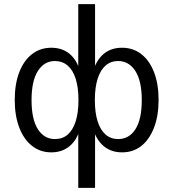

<svg xmlns="http://www.w3.org/2000/svg" viewBox="-20 -725 835 925"><path d="M357 180V-107H366Q352 -52 316 -21.5Q280 9 227 9Q174 9 134.5 -22Q95 -53 73 -110Q51 -167 51 -243Q51 -321 73 -377.5Q95 -434 134.5 -464.5Q174 -495 227 -495Q281 -495 316.5 -464.5Q352 -434 366 -379H357V-705H438V-379H428Q443 -434 478.5 -464.5Q514 -495 568 -495Q621 -495 660.5 -464.5Q700 -434 722 -377.5Q744 -321 744 -243Q744 -167 722 -110Q700 -53 661 -22Q622 9 568 9Q515 9 479 -21.5Q443 -52 428 -107H438V180ZM245 -55Q281 -55 306 -76.5Q331 -98 344.5 -140Q358 -182 358 -243Q358 -304 344.5 -346Q331 -388 305.5 -409.5Q280 -431 245 -431Q193 -431 162.5 -383Q132 -335 132 -243Q132 -150 162.5 -102.5Q193 -55 245 -55ZM549 -55Q602 -55 632.5 -102.5Q663 -150 663 -243Q663 -335 632 -383Q601 -431 549 -431Q514 -431 489 -409.5Q464 -388 450.5 -346Q437 -304 437 -243Q437 -182 450.5 -140Q464 -98 489 -76.5Q514 -55 549 -55Z"/></svg>

Font: NunitoSans1
Style: Book
Weight: 400
Designer: Vernon Adams
Foundry: Vernon Adams
Version: Version 3.101;gftools[0.9.27]